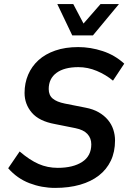

<svg xmlns="http://www.w3.org/2000/svg" viewBox="-20 -908 632 938"><path d="M249 10Q184 10 124 -13Q64 -36 20 -86L76 -168Q125 -126 168.5 -107Q212 -88 262 -88Q337 -88 381.5 -117Q426 -146 426 -203Q426 -233 407 -253.5Q388 -274 348 -282L248 -302Q171 -316 135.5 -357.5Q100 -399 100 -454Q100 -502 117.5 -543Q135 -584 168 -614Q201 -644 250 -661Q299 -678 362 -678Q422 -678 481.5 -658.5Q541 -639 587 -597L532 -514Q497 -543 453 -561.5Q409 -580 363 -580Q294 -580 256 -552Q218 -524 218 -473Q218 -443 237.5 -426.5Q257 -410 297 -402L398 -382Q435 -375 462 -359.5Q489 -344 507 -322.5Q525 -301 533.5 -275Q542 -249 542 -222Q542 -166 521.5 -123Q501 -80 463 -50.5Q425 -21 371 -5.5Q317 10 249 10ZM333 -735 260 -888H338L388 -793L471 -888H561L434 -735Z"/></svg>

Font: Celebes SemiBold
Style: Italic
Weight: 600
Italic angle: -10°
Designer: Anugrah Pasau
Foundry: Lafontype
Version: Version 1.000; ttfautohint (v1.8.4)